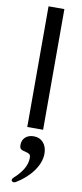

<svg xmlns="http://www.w3.org/2000/svg" viewBox="-112 -753 477 1122"><g transform="rotate(10 126.5 -192.0)"><path d="M174 -716V0H80V-716ZM206 136Q206 188 168.5 240Q131 292 69 329Q63 332 58 332Q52 332 48 328.5Q44 325 44 320Q44 314 52 306Q126 240 126 176Q126 159 118 153.5Q110 148 93 144Q76 141 67.5 134.5Q59 128 59 110Q59 81 78 64Q97 47 128 47Q163 47 184.5 71.5Q206 96 206 136Z"/></g></svg>

Font: Madhuban
Style: Regular
Weight: 400
Designer: jaikishan Patel
Foundry: MagicType
Version: Version 1.000